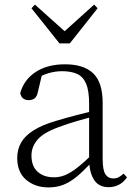

<svg xmlns="http://www.w3.org/2000/svg" viewBox="-20 -802 586 836"><path d="M191 14Q133 14 94 -19Q55 -52 55 -114Q55 -151 71.5 -180.5Q88 -210 125.5 -234Q163 -258 225 -276Q268 -289 312.5 -300.5Q357 -312 397 -321V-297Q357 -287 315.5 -275Q274 -263 237 -249Q170 -225 143.5 -194Q117 -163 117 -125Q117 -78 144 -54Q171 -30 215 -30Q240 -30 263.5 -39.5Q287 -49 316.5 -72Q346 -95 386 -134L392 -89H373Q341 -55 313 -32Q285 -9 256 2.5Q227 14 191 14ZM453 13Q411 13 390.5 -17.5Q370 -48 368 -102V-106V-350Q368 -407 355 -437.5Q342 -468 316 -480Q290 -492 250 -492Q220 -492 190 -483Q160 -474 128 -454L164 -482L145 -402Q141 -382 131 -374Q121 -366 105 -366Q74 -366 68 -397Q85 -456 136 -489Q187 -522 263 -522Q345 -522 386 -482.5Q427 -443 427 -354V-113Q427 -61 439 -43Q451 -25 473 -25Q486 -25 496 -30Q506 -35 518 -46L533 -30Q518 -8 497.5 2.5Q477 13 453 13ZM132 -782 285 -645H238L390 -782L405 -766L284 -613H239L117 -766Z"/></svg>

Font: Noto Serif JP
Style: Regular
Weight: 200
Designer: Ryoko NISHIZUKA 西塚涼子 (kana & ideographs); Frank Grießhammer (Latin, Greek & Cyrillic); Wenlong ZHANG 张文龙 (bopomofo); San
Foundry: Adobe
Version: Version 2.001;hotconv 1.1.0;makeotfexe 2.6.0